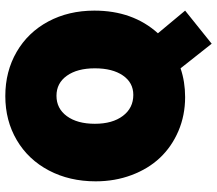

<svg xmlns="http://www.w3.org/2000/svg" viewBox="-67 -635 814 720"><g transform="rotate(-90 340.0 -275.0)"><path d="M335.9 12.2Q267.6 12.2 208.7 -12.9Q149.9 -38.1 108.4 -82Q66.9 -126 43.5 -188.5Q20 -251 20 -323.2Q20 -421.4 60.8 -498.8Q101.6 -576.2 174.6 -619.1Q247.6 -662.1 339.8 -662.1Q432.1 -662.1 505.4 -619.6Q578.6 -577.1 619.4 -501Q660.2 -424.8 660.2 -328.1Q660.2 -184.1 575.2 -89.8L660.2 12.2L536.1 111.8L443.8 -4.9Q393.6 12.2 335.9 12.2ZM344.2 -182.1Q390.1 -182.1 417 -221.2Q443.8 -260.3 443.8 -326.2Q443.8 -392.1 416 -431.2Q388.2 -470.2 340.8 -470.2Q293 -470.2 264.4 -431.2Q235.8 -392.1 235.8 -326.2Q235.8 -260.3 265.4 -221.2Q294.9 -182.1 344.2 -182.1Z"/></g></svg>

Font: Apfel Grotezk Satt
Style: Regular
Weight: 900
Designer: Luigi Gorlero
Foundry: © 2023, Luigi Gorlero & Collletttivo
Version: Version 2.000;Glyphs 3.2 (3217)